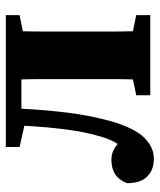

<svg xmlns="http://www.w3.org/2000/svg" viewBox="34 -556 535 642"><g transform="rotate(-90 301.0 -235.5)"><path d="M91 12Q54 12 31.5 -10Q9 -32 9 -78Q29 -130 87 -130Q103 -130 116 -124.5Q129 -119 140 -109Q155 -131 165 -166Q180 -216 188.5 -281Q197 -346 201 -421L130 -437V-483H571V-437L517 -426Q516 -389 516 -347Q516 -305 516 -273V-210Q516 -178 516 -136.5Q516 -95 517 -58L571 -47V0H303V-47L356 -58Q357 -94 357 -136Q357 -178 357 -210V-273Q357 -306 357 -350Q357 -394 356 -431H258Q254 -350 244.5 -274.5Q235 -199 216 -131Q193 -52 161 -20Q129 12 91 12Z"/></g></svg>

Font: Source Serif 4
Style: Bold
Weight: 700
Designer: Frank Grießhammer
Foundry: Adobe
Version: Version 4.005;hotconv 1.1.0;makeotfexe 2.6.0